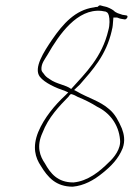

<svg xmlns="http://www.w3.org/2000/svg" viewBox="-20 -650 502 723"><path d="M248 -315C227 -331 193 -333 167 -352C157 -358 150 -364 145 -372C142 -376 136 -381 136 -389C135 -411 149 -427 159 -444C203 -521 271 -618 362 -609L379 -606L380 -605C382 -604 387 -603 390 -591C393 -579 394 -557 388 -536C364 -434 302 -375 248 -315ZM130 -361C148 -338 190 -319 226 -307L237 -302L225 -290C187 -255 146 -206 124 -153C101 -96 113 -56 134 -25C160 18 191 53 254 53C296 49 333 29 367 1C398 -24 426 -52 442 -92C452 -120 447 -145 439 -166C427 -194 413 -221 391 -239C356 -270 309 -282 269 -306L259 -311L281 -332C328 -386 380 -442 401 -535V-536C405 -549 405 -561 406 -572L407 -584H421C427 -582 430 -580 437 -579L449 -577C456 -575 466 -590 456 -592L443 -594H442C428 -599 418 -600 407 -611C400 -616 385 -624 373 -626H372L357 -630C354 -630 350 -627 347 -624H344C341 -624 337 -623 333 -622H332C264 -612 218 -562 175 -499C146 -456 105 -394 130 -361ZM140 -150C162 -208 203 -250 239 -287C239 -289 245 -294 247 -296C257 -294 266 -289 273 -285C298 -275 324 -262 346 -248C392 -226 427 -182 432 -124C436 -90 410 -57 389 -38C354 -3 310 32 257 37H256C197 37 170 3 149 -35C131 -61 116 -98 140 -150ZM388 -536Z"/></svg>

Font: Stray Cat
Style: ExLtCnObl
Weight: 200
Version: Version 1.0